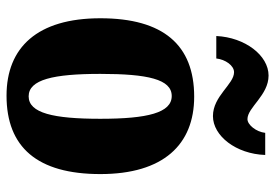

<svg xmlns="http://www.w3.org/2000/svg" viewBox="-144 -668 822 573"><g transform="rotate(90 266.5 -381.0)"><path d="M326 -606C385 -606 439 -675 442 -762H376C373 -735 352 -709 335 -709C300 -709 264 -772 205 -772C145 -772 91 -702 87 -616H154C157 -643 175 -669 195 -669C231 -669 266 -606 326 -606ZM265 10C419 10 499 -82 499 -270C499 -458 411 -550 268 -550C114 -550 34 -458 34 -270C34 -82 121 10 265 10ZM267 -56C217 -56 200 -130 200 -270C200 -411 216 -483 266 -483C316 -483 334 -411 334 -270C334 -130 317 -56 267 -56Z"/></g></svg>

Font: Noto Serif Myanmar ExtraCondensed Black
Style: Regular
Weight: 900
Width: 2
Designer: Ben Mitchell and the Monotype Design Team
Foundry: Monotype Imaging Inc.
Version: Version 2.106